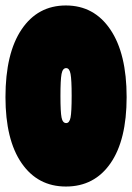

<svg xmlns="http://www.w3.org/2000/svg" viewBox="-25 -666 483 702"><path d="M-5 -311Q-5 -471 54 -558.5Q113 -646 216 -646Q319 -646 378.5 -558Q438 -470 438 -311Q438 -154 379 -69Q320 16 216 16Q113 16 54 -69.5Q-5 -155 -5 -311ZM196 -315Q196 -257 200 -236.5Q204 -216 217 -216Q229 -216 233 -236.5Q237 -257 237 -316Q237 -374 233 -395.5Q229 -417 217 -417Q204 -417 200 -395.5Q196 -374 196 -315Z"/></svg>

Font: FFF_tuoi-tre Black
Style: Regular
Weight: 900
Designer: bBox Type GmbH
Foundry: bBox Type GmbH
Version: Version 1.001